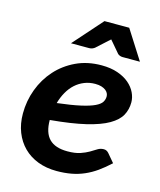

<svg xmlns="http://www.w3.org/2000/svg" viewBox="-105 -758 702 842"><g transform="rotate(15 245.5 -337.5)"><path d="M470.7 -368.2Q470.7 -335.9 456.3 -309.3Q441.9 -282.7 405.3 -261.5Q368.7 -240.2 305.4 -225.1Q242.2 -210 145 -201.2Q145 -143.6 172.1 -116Q199.2 -88.4 254.9 -88.4Q290 -88.4 312.7 -96.2Q335.4 -104 351.6 -113.5Q367.7 -123 380.1 -130.9Q392.6 -138.7 407.7 -138.7Q420.9 -138.7 430.2 -127.9L462.4 -89.8Q435.1 -64.5 409.2 -46.1Q383.3 -27.8 355.7 -15.9Q328.1 -3.9 297.6 1.7Q267.1 7.3 231.4 7.3Q184.6 7.3 146.2 -7.3Q107.9 -22 80.8 -49.1Q53.7 -76.2 38.8 -114Q23.9 -151.9 23.9 -198.7Q23.9 -255.9 43.7 -308.8Q63.5 -361.8 99.9 -402.3Q136.2 -442.9 187.7 -467.3Q239.3 -491.7 303.2 -491.7Q345.2 -491.7 376.7 -480.7Q408.2 -469.7 429 -451.9Q449.7 -434.1 460.2 -412.1Q470.7 -390.1 470.7 -368.2ZM460.9 -550.3H381.8Q375 -550.3 368.7 -553Q362.3 -555.7 359.4 -559.1L322.8 -602.1Q320.8 -604.5 318.6 -606.9Q316.4 -609.4 314 -612.3Q311 -609.4 308.3 -606.9Q305.7 -604.5 303.2 -602.5L255.4 -559.1Q251.5 -555.7 244.6 -553Q237.8 -550.3 230.5 -550.3H147.9L264.6 -682.1H377ZM297.4 -405.8Q271 -405.8 248.3 -396.7Q225.6 -387.7 207.5 -371.3Q189.5 -355 176.3 -331.8Q163.1 -308.6 155.3 -280.8Q220.7 -288.6 260.7 -297.6Q300.8 -306.6 322.8 -317.1Q344.7 -327.6 352.1 -339.6Q359.4 -351.6 359.4 -365.2Q359.4 -372.6 356 -379.6Q352.5 -386.7 345 -392.6Q337.4 -398.4 325.7 -402.1Q314 -405.8 297.4 -405.8Z"/></g></svg>

Font: Carlito
Style: Bold Italic
Weight: 700
Italic angle: -7°
Designer: Lukasz Dziedzic
Foundry: tyPoland Lukasz Dziedzic
Version: Version 1.104